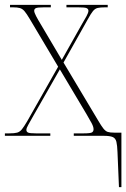

<svg xmlns="http://www.w3.org/2000/svg" viewBox="-22 -556 517 786"><path d="M459 67Q458 39 454.5 24.5Q451 10 439.5 5Q428 0 403 0H280V-10H320Q348 -10 354.5 -14Q361 -18 361 -27Q361 -37 353 -52Q345 -67 332 -89L223 -272L114 -81Q102 -59 94 -45.5Q86 -32 86 -24Q86 -17 92.5 -13.5Q99 -10 125 -10H184V0H-2V-10H16Q37 -10 48 -13Q59 -16 67.5 -26.5Q76 -37 89 -59L216 -283L100 -478Q87 -500 78.5 -510Q70 -520 59.5 -523Q49 -526 31 -526H19V-536H186V-526H159Q131 -526 124.5 -522.5Q118 -519 118 -512Q118 -505 125.5 -490.5Q133 -476 147 -453L231 -311L311 -453Q324 -475 332 -489.5Q340 -504 340 -512Q340 -519 333 -522.5Q326 -526 298 -526H250V-536H419V-526H409Q389 -526 378 -523.5Q367 -521 358.5 -510.5Q350 -500 338 -478L238 -300L379 -64Q393 -40 401.5 -29.5Q410 -19 419 -16Q428 -13 446 -13H475V210H465Z"/></svg>

Font: Noto Serif Display SemiCondensed Thin
Style: Regular
Weight: 100
Width: 4
Designer: Monotype Design Team
Foundry: Monotype Imaging Inc.
Version: Version 2.009